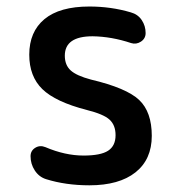

<svg xmlns="http://www.w3.org/2000/svg" viewBox="-20 -550 540 580"><path d="M242.2 -217.8Q147.5 -242.2 107.9 -280.8Q68.4 -319.3 68.4 -384.8Q68.4 -454.1 114.3 -492.2Q160.2 -530.3 250 -530.3Q315.4 -530.3 375 -512.7Q396.5 -506.8 408.2 -489.3Q419.9 -471.7 419.9 -450.2Q419.9 -433.6 405.8 -424.3Q391.6 -415 376 -419.9Q317.4 -439.5 259.8 -440.4Q175.8 -440.4 175.8 -381.8Q175.8 -353.5 193.4 -337.4Q210.9 -321.3 254.9 -309.6Q362.3 -284.2 400.4 -248Q438.5 -211.9 438.5 -139.6Q438.5 -68.4 389.2 -29.3Q339.8 9.8 250 9.8Q178.7 9.8 119.1 -8.8Q97.7 -15.6 85 -35.2Q72.3 -54.7 72.3 -78.1Q72.3 -94.7 86.4 -103.5Q100.6 -112.3 117.2 -105.5Q176.8 -80.1 232.4 -80.1Q284.2 -80.1 306.6 -94.7Q329.1 -109.4 329.1 -141.6Q329.1 -171.9 311 -188.5Q293 -205.1 242.2 -217.8Z"/></svg>

Font: Rounded-X Mgen+ 1m medium
Style: Regular
Weight: 500
Designer: [Source Han Sans]
Ryoko NISHIZUKA  (kana & ideographs); Paul D. Hunt (Latin, Greek & Cyrillic); Wenlong ZHANG  (bopomofo
Version: Version 1.059.20150602